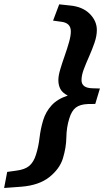

<svg xmlns="http://www.w3.org/2000/svg" viewBox="-88 -766 500 908"><path d="M384.5 -347.5 362.5 -274.5 327 -274Q290.5 -272.5 270.5 -257.2Q250.5 -242 239.5 -205Q226.5 -163.5 225.8 -115.8Q225 -68 209.5 -17Q194 33 145 71.8Q96 110.5 12.5 117L-68.5 123L-54 47L-11 41Q30 36 50.8 18Q71.5 0 82 -34Q94 -71.5 99 -114.5Q104 -157.5 116.5 -198.5Q128.5 -237.5 156 -267.8Q183.5 -298 232.5 -314Q207 -327 197.5 -345.2Q188 -363.5 188 -387Q188 -408 197 -438.2Q206 -468.5 217.8 -501.8Q229.5 -535 238.2 -565.5Q247 -596 247 -617.5Q247 -657.5 202.5 -663L163 -668.5L192 -745.5L243 -740Q302.5 -734.5 336.2 -700.8Q370 -667 370 -624Q370 -596 359 -564Q348 -532 333.8 -500Q319.5 -468 308.5 -439Q297.5 -410 297.5 -387Q297.5 -349.5 349.5 -348.5Z"/></svg>

Font: Newsreader Caption SemiBold
Style: Italic
Weight: 600
Italic angle: -17°
Designer: Hugues Gentile
Foundry: Production Type
Version: Version 1.001